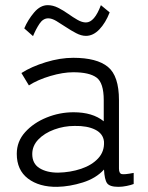

<svg xmlns="http://www.w3.org/2000/svg" viewBox="-20 -715 575 744"><path d="M202 9Q132 10 88.5 -23Q45 -56 45 -119Q45 -167 77.5 -203Q110 -239 160.5 -259.5Q211 -280 265 -280Q339 -280 382 -245V-327Q382 -394 354 -414.5Q326 -435 264 -435Q224 -435 175 -420.5Q126 -406 92 -384L63 -432Q102 -457 157.5 -474Q213 -491 264 -491Q355 -491 398 -456Q441 -421 441 -327V-62Q441 -43 451.5 -40.5Q462 -38 498 -45V-2Q488 2 471 5.5Q454 9 439 9Q405 9 395 -5Q385 -19 383 -58Q352 -24 301 -8Q250 8 202 9ZM205 -46Q253 -47 294.5 -61Q336 -75 360.5 -101.5Q385 -128 383 -166Q380 -197 349 -212.5Q318 -228 269 -227Q228 -227 190 -213Q152 -199 128.5 -174.5Q105 -150 105 -118Q105 -81 133 -63.5Q161 -46 205 -46ZM108 -575 74 -605Q88 -638 112 -666.5Q136 -695 165 -695Q185 -695 205 -685Q225 -675 244 -661.5Q263 -648 280.5 -638Q298 -628 313 -628Q346 -628 371 -695L405 -667Q389 -626 365 -601Q341 -576 313 -576Q295 -576 275 -586.5Q255 -597 235.5 -610Q216 -623 198.5 -633.5Q181 -644 167 -644Q147 -644 133 -623Q119 -602 108 -575Z"/></svg>

Font: Zen Kaku Gothic New
Style: Regular
Weight: 400
Designer: Yoshimichi Ohira
Foundry: Positype
Version: Version 1.001